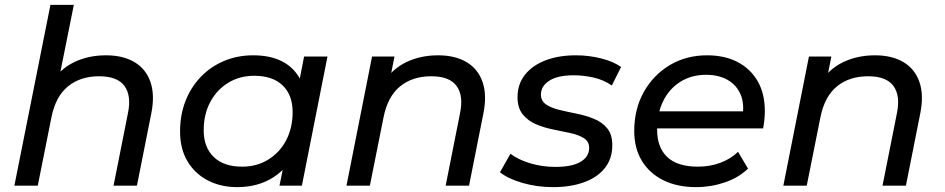

<svg xmlns="http://www.w3.org/2000/svg" viewBox="-20 -762 3877 788"><path d="M415 -535Q485 -535 532 -507Q579 -479 597.5 -425.5Q616 -372 601 -297L542 0H446L505 -297Q520 -369 491 -409Q462 -449 387 -449Q310 -449 259 -407.5Q208 -366 191 -280L135 0H39L187 -742H283L210 -378L188 -419Q226 -479 284.5 -507Q343 -535 415 -535Z M953 6Q886 6 833 -21.5Q780 -49 749.5 -100Q719 -151 719 -223Q719 -291 741.5 -348Q764 -405 804.5 -447Q845 -489 900 -512Q955 -535 1019 -535Q1088 -535 1136 -511Q1184 -487 1210 -440.5Q1236 -394 1236 -327Q1236 -229 1202 -153.5Q1168 -78 1104.5 -36Q1041 6 953 6ZM974 -78Q1034 -78 1081 -107Q1128 -136 1154.5 -186.5Q1181 -237 1181 -302Q1181 -372 1140 -411.5Q1099 -451 1023 -451Q964 -451 917 -422.5Q870 -394 843 -343.5Q816 -293 816 -227Q816 -158 857 -118Q898 -78 974 -78ZM1127 0 1155 -137 1187 -260 1200 -386 1228 -530H1324L1219 0Z M1778 -535Q1848 -535 1895 -507Q1942 -479 1960.5 -425.5Q1979 -372 1964 -297L1905 0H1809L1868 -297Q1883 -369 1854 -409Q1825 -449 1750 -449Q1673 -449 1622 -407.5Q1571 -366 1554 -280L1498 0H1402L1507 -530H1599L1569 -378L1551 -419Q1589 -479 1647.5 -507Q1706 -535 1778 -535Z M2250 6Q2183 6 2123.5 -11.5Q2064 -29 2032 -55L2075 -131Q2106 -107 2155.5 -92Q2205 -77 2259 -77Q2328 -77 2363 -98Q2398 -119 2398 -155Q2398 -181 2377 -194.5Q2356 -208 2322.5 -215.5Q2289 -223 2251 -230.5Q2213 -238 2180 -252Q2147 -266 2125.5 -292.5Q2104 -319 2104 -363Q2104 -416 2134 -454.5Q2164 -493 2218 -514Q2272 -535 2344 -535Q2396 -535 2446.5 -522.5Q2497 -510 2529 -487L2491 -411Q2458 -434 2417 -443.5Q2376 -453 2335 -453Q2268 -453 2234 -430.5Q2200 -408 2200 -374Q2200 -348 2221 -333.5Q2242 -319 2275.5 -311Q2309 -303 2346.5 -295.5Q2384 -288 2417.5 -274.5Q2451 -261 2472 -235.5Q2493 -210 2493 -166Q2493 -111 2462.5 -72.5Q2432 -34 2377 -14Q2322 6 2250 6Z M2837 6Q2759 6 2702 -22.5Q2645 -51 2614 -102.5Q2583 -154 2583 -224Q2583 -314 2622 -384Q2661 -454 2728.5 -494.5Q2796 -535 2882 -535Q2954 -535 3007 -507.5Q3060 -480 3089.5 -429Q3119 -378 3119 -306Q3119 -288 3117 -269.5Q3115 -251 3112 -235H2653L2665 -305H3066L3027 -281Q3036 -337 3019 -375.5Q3002 -414 2965.5 -434.5Q2929 -455 2878 -455Q2818 -455 2772.5 -426.5Q2727 -398 2702 -347.5Q2677 -297 2677 -229Q2677 -157 2718.5 -117.5Q2760 -78 2845 -78Q2895 -78 2938 -94.5Q2981 -111 3009 -139L3050 -70Q3012 -33 2955 -13.5Q2898 6 2837 6Z M3571 -535Q3641 -535 3688 -507Q3735 -479 3753.5 -425.5Q3772 -372 3757 -297L3698 0H3602L3661 -297Q3676 -369 3647 -409Q3618 -449 3543 -449Q3466 -449 3415 -407.5Q3364 -366 3347 -280L3291 0H3195L3300 -530H3392L3362 -378L3344 -419Q3382 -479 3440.5 -507Q3499 -535 3571 -535Z"/></svg>

Font: Montserrat Thin Medium
Style: Italic
Weight: 500
Italic angle: -11.3°
Version: Version 9.000